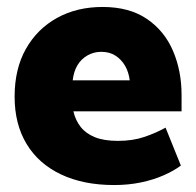

<svg xmlns="http://www.w3.org/2000/svg" viewBox="-20 -520 564 552"><path d="M502 -200V-247Q502 -316 477.5 -373.5Q453 -431 402.5 -465.5Q352 -500 275 -500Q201 -500 144 -468.5Q87 -437 54.5 -379.5Q22 -322 22 -242Q22 -163 56.5 -106Q91 -49 155.5 -18.5Q220 12 308 12Q349 12 385 4.5Q421 -3 450.5 -16Q480 -29 500 -44L456 -153Q429 -138 395.5 -126.5Q362 -115 319 -115Q279 -115 253 -125.5Q227 -136 212 -155Q197 -174 191 -200ZM189 -289Q192 -315 203 -333Q214 -351 232 -361Q250 -371 271 -371Q295 -371 312 -360Q329 -349 339.5 -331Q350 -313 353 -289Z"/></svg>

Font: Catamaran Thin ExtraBold
Style: Regular
Weight: 800
Version: Version 2.000